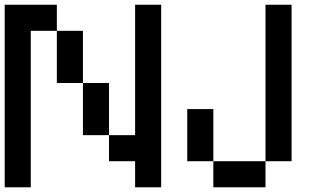

<svg xmlns="http://www.w3.org/2000/svg" viewBox="-20 -798 1373 818"><path d="M333.3 -444.4H222.2V-666.7H333.3ZM444.4 -222.2H333.3V-444.4H444.4ZM111.1 -666.7V0H0V-777.8H222.2V-666.7ZM555.6 -222.2V-777.8H666.7V0H555.6V-111.1H444.4V-222.2ZM1222.2 -111.1H1111.1V-777.8H1222.2ZM1111.1 0H888.9V-111.1H1111.1ZM888.9 -111.1H777.8V-333.3H888.9Z"/></svg>

Font: Pixeloid Sans
Style: Regular
Weight: 400
Designer: GGBotNet
Foundry: GGBotNet
Version: 0.5